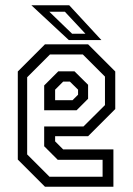

<svg xmlns="http://www.w3.org/2000/svg" viewBox="-20 -708 504 728"><path d="M314 -540 417 -437V-294.5L314 -191.5H189V-172L219.5 -141.5H410V0H150.5L47.5 -103V-437L150.5 -540ZM294 -501.5H169.5L83 -415V-122.5L167.5 -38H369V-102H199L147.5 -153.5V-228.5H296.5L378 -309.5V-417.5ZM262.5 -437.5 314 -386.5V-333.5L270.5 -290H147.5V-384L201 -437.5ZM245 -398.5H219.5L189 -368V-328H255L276 -349V-368ZM364.5 -556H241L99 -688H242.5ZM304 -580 226 -663.5H167L253.5 -580Z"/></svg>

Font: Tourney Condensed
Style: Regular
Weight: 400
Width: 3
Designer: Tyler Finck
Foundry: Etcetera Type Co
Version: Version 1.010; ttfautohint (v1.8.3)